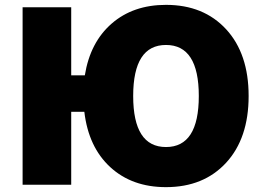

<svg xmlns="http://www.w3.org/2000/svg" viewBox="-20 -760 1076 790"><path d="M663 -740Q818 -740 910.5 -639.5Q1003 -539 1003 -365Q1003 -191 910.5 -90.5Q818 10 663 10Q523 10 433.5 -72.5Q344 -155 327 -300H273V0H73V-730H273V-450H329Q351 -586 439.5 -663Q528 -740 663 -740ZM528 -365Q528 -155 663 -155Q798 -155 798 -365Q798 -575 663 -575Q528 -575 528 -365Z"/></svg>

Font: Mplus 1p Black
Style: Regular
Weight: 900
Version: Version 1.061